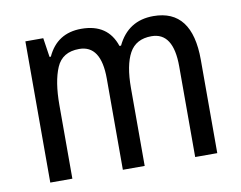

<svg xmlns="http://www.w3.org/2000/svg" viewBox="-65 -633 904 719"><g transform="rotate(-10 387.0 -273.5)"><path d="M421 -459H415Q386 -547 285 -547Q193 -547 155 -464H150L139 -537H71V0H155V-280Q155 -369 177.5 -421.5Q200 -474 264 -474Q347 -474 347 -347V0H430V-296Q430 -383 455 -428.5Q480 -474 539 -474Q622 -474 622 -345V0H706V-355Q706 -547 559 -547Q463 -547 421 -459Z"/></g></svg>

Font: Noto Sans Display SemiCondensed
Style: Regular
Weight: 400
Width: 4
Designer: Monotype Design team
Foundry: Monotype Imaging Inc.
Version: 1.000